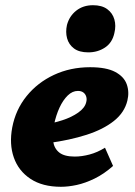

<svg xmlns="http://www.w3.org/2000/svg" viewBox="-20 -701 517 737"><path d="M214 16Q143 16 97 -14.5Q51 -45 33 -96.5Q15 -148 27 -212Q40 -280 82 -332Q124 -384 187 -413.5Q250 -443 326 -443Q388 -443 422 -425Q456 -407 466.5 -377.5Q477 -348 469 -315Q458 -269 417 -236.5Q376 -204 312 -183.5Q248 -163 167 -152L150 -223Q184 -228 219.5 -239.5Q255 -251 280.5 -269Q306 -287 311 -309Q314 -320 311 -330Q308 -340 300 -346Q292 -352 279 -352Q258 -352 240 -334.5Q222 -317 208.5 -288Q195 -259 187 -221Q180 -186 184 -158.5Q188 -131 207.5 -115.5Q227 -100 267 -100Q294 -100 324 -108Q354 -116 383 -134L414 -64Q379 -33 343 -15.5Q307 2 274.5 9Q242 16 214 16ZM319 -500Q284 -500 264 -515Q244 -530 237.5 -554Q231 -578 237 -605Q246 -639 272.5 -660Q299 -681 337 -681Q371 -681 391.5 -666Q412 -651 419 -626.5Q426 -602 419 -574Q411 -537 383 -518.5Q355 -500 319 -500Z"/></svg>

Font: Ysabeau Infant Black
Style: Italic
Weight: 900
Italic angle: -12°
Designer: Christian Thalmann (Catharsis Fonts)
Version: Version 2.001;gftools[0.9.30]; featfreeze: ss01,ss02,lnum